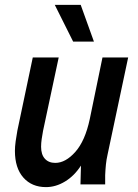

<svg xmlns="http://www.w3.org/2000/svg" viewBox="-20 -754 565 785"><path d="M41 -137Q41 -154 44 -176.5Q47 -199 51 -220L114 -519H220L156 -219Q153 -203 150.5 -186Q148 -169 148 -154Q148 -122 163.5 -105Q179 -88 206 -88Q248 -88 288 -133Q328 -178 347 -267L399 -519H504L420 -123Q415 -101 413 -81Q411 -61 410 -38V0H309L311 -77Q284 -35 246 -12Q208 11 168 11Q110 11 75.5 -28Q41 -67 41 -137ZM204 -734H310L364 -584H279Z"/></svg>

Font: Radio Canada Condensed Medium
Style: Italic
Weight: 500
Width: 3
Italic angle: -12°
Designer: Charles Daoud, Etienne Aubert Bonn, Alexandre Saumier Demers, Jacques Le Bailly
Foundry: Radio-Canada
Version: Version 2.104; ttfautohint (v1.8.4.7-5d5b);gftools[0.9.28.de